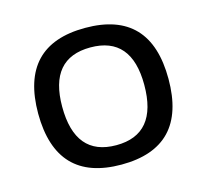

<svg xmlns="http://www.w3.org/2000/svg" viewBox="-81 -605 748 695"><g transform="rotate(-15 293.0 -257.0)"><path d="M293 -73.2Q446.8 -73.2 446.8 -258.3Q446.8 -439.5 293 -439.5Q139.2 -439.5 139.2 -258.3Q139.2 -73.2 293 -73.2ZM48.8 -256.3Q48.8 -512.7 293 -512.7Q537.1 -512.7 537.1 -256.3Q537.1 -0.5 293 -0.5Q49.8 -0.5 48.8 -256.3Z"/></g></svg>

Font: Voltera
Style: Regular
Weight: 400
Designer: Bernd Montag
Version: Version 1.301